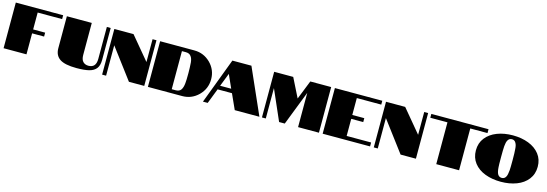

<svg xmlns="http://www.w3.org/2000/svg" viewBox="22 -1773 8101 2844"><g transform="rotate(15 4073.0 -350.5)"><path d="M28 -700H754V-641H379V-382H563V-322H379V0H28Z M811 -210V-700H1193V-210Q1193 -139 1224.5 -106.5Q1256 -74 1308 -74Q1424 -74 1424 -210V-700H1483V-210Q1483 -125 1447 -78.5Q1411 -32 1339 -13.5Q1267 5 1147 5Q966 5 888.5 -48Q811 -101 811 -210Z M1539 -700H1833L2125 -350V-700H2185V0H1950L1600 -466V0H1539Z M2241 -700H2767Q2910 -700 3014 -598Q3117 -495 3117 -351Q3117 -205 3014 -102Q2911 0 2767 0H2241ZM2651 -58Q2708 -58 2733 -95Q2757 -131 2763 -197Q2768 -240 2768 -351Q2768 -437 2762 -515Q2756 -574 2732 -605Q2707 -642 2651 -642H2591V-58Z M3349 -700H3641L3951 0H3573L3468 -232H3248L3158 0H3085ZM3440 -293 3349 -496 3270 -293Z M4049 -466V0H3990V-700H4282L4428 -408L4544 -700H4864V0H4544V-525L4340 0H4253Z M4921 -700H5648V-641H5273V-382H5457V-322H5273V-60H5648V0H4921Z M5705 -700H5999L6291 -350V-700H6351V0H6116L5766 -466V0H5705Z M6663 -641H6400V-700H7277V-641H7013V0H6663Z M7177 -351Q7177 -463 7240 -543Q7303 -623 7410.5 -664.5Q7518 -706 7652 -706Q7785 -706 7892.5 -664.5Q8000 -623 8062.5 -543Q8125 -463 8125 -351Q8125 -238 8062.5 -157.5Q8000 -77 7892.5 -36Q7785 5 7652 5Q7518 5 7410 -36Q7302 -77 7239.5 -157.5Q7177 -238 7177 -351ZM7714 -92Q7731 -121 7737 -195Q7740 -234 7740 -351Q7740 -469 7735 -518Q7732 -578 7713 -609Q7693 -647 7652 -647Q7610 -647 7589 -609Q7572 -579 7567 -518Q7563 -466 7563 -351Q7563 -221 7566 -195Q7570 -126 7588 -92Q7609 -54 7652 -54Q7694 -54 7714 -92Z"/></g></svg>

Font: Notable
Style: Regular
Weight: 400
Designer: Multiple Designers
Foundry: Google, Inc.
Version: Version 1.100